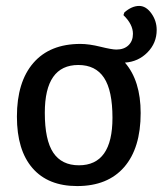

<svg xmlns="http://www.w3.org/2000/svg" viewBox="-20 -618 566 647"><path d="M449 -598Q472 -598 490 -573Q508 -548 508 -517Q508 -473 477 -441.5Q446 -410 401 -407Q454 -346 454 -237Q454 -119 398.5 -55Q343 9 240 9Q142 9 89.5 -51.5Q37 -112 37 -225Q37 -342 92.5 -406Q148 -470 251 -470Q280 -470 318.5 -460.5Q357 -451 372 -451Q398 -451 413 -465.5Q428 -480 428 -504Q428 -536 396 -567L399 -576Q424 -598 449 -598ZM244 -399Q131 -399 131 -238Q131 -146 159.5 -103.5Q188 -61 246 -61Q359 -61 359 -221Q359 -313 330.5 -356Q302 -399 244 -399Z"/></svg>

Font: Alegreya Sans Medium
Style: Regular
Weight: 500
Designer: Juan Pablo del Peral
Foundry: Huerta Tipografica
Version: Version 2.007